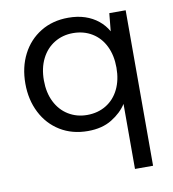

<svg xmlns="http://www.w3.org/2000/svg" viewBox="-82 -586 791 878"><g transform="rotate(-10 313.5 -147.0)"><path d="M474 220V-82Q450 -44 404.5 -16Q359 12 293 12Q220 12 164.5 -22Q109 -56 78.5 -116Q48 -176 48 -251Q48 -327 78.5 -386.5Q109 -446 164.5 -480Q220 -514 293 -514Q336 -514 370.5 -502.5Q405 -491 431.5 -469.5Q458 -448 474 -419L482 -502H558V220ZM302 -61Q352 -61 390.5 -84.5Q429 -108 450 -151Q471 -194 471 -251Q471 -308 450 -351Q429 -394 390.5 -417.5Q352 -441 302 -441Q254 -441 215.5 -417.5Q177 -394 155.5 -351Q134 -308 134 -251Q134 -194 155.5 -151Q177 -108 215.5 -84.5Q254 -61 302 -61Z"/></g></svg>

Font: DM Sans 16pt
Style: Regular
Weight: 400
Version: Version 4.004;gftools[0.9.30]